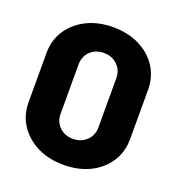

<svg xmlns="http://www.w3.org/2000/svg" viewBox="-109 -705 690 750"><g transform="rotate(20 236.0 -330.0)"><path d="M315 -227V-433H447V-227ZM25 -227V-433H158V-227ZM25 -432Q25 -486 52.5 -527.5Q80 -569 127.5 -592.5Q175 -616 237 -616V-509Q202 -509 180 -487.5Q158 -466 158 -432ZM447 -432H315Q315 -466 292.5 -487.5Q270 -509 236 -509V-616Q298 -616 345.5 -592.5Q393 -569 420 -527.5Q447 -486 447 -432ZM25 -228H158Q158 -195 180 -173.5Q202 -152 237 -152V-44Q175 -44 127.5 -67.5Q80 -91 52.5 -132.5Q25 -174 25 -228ZM447 -228Q447 -174 420 -132.5Q393 -91 345.5 -67.5Q298 -44 236 -44V-152Q270 -152 292.5 -173.5Q315 -195 315 -228Z"/></g></svg>

Font: Akshar Light SemiBold
Style: Regular
Weight: 600
Version: Version 1.100